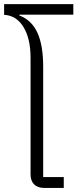

<svg xmlns="http://www.w3.org/2000/svg" viewBox="-29 -923 380 943"><path d="M188 0Q155.8 0 138.4 -17.6Q121.1 -35.2 121.1 -65.9V-638.2Q121.1 -733.9 86.2 -790.5Q51.3 -847.2 -8.8 -850.1V-902.8H331.1V-851.1H65.9V-847.2Q126.5 -824.2 154.8 -762.2Q183.1 -700.2 183.1 -595.2V-53.2H284.2V0Z"/></svg>

Font: Anuphan Light
Style: Regular
Weight: 300
Designer: Mike Abbink, Paul van der Laan, Pieter van Rosmalen, Mint Tantisuwanna
Foundry: Bold Monday; Cadson Demak
Version: Version 3.002;hotconv 1.0.109;makeotfexe 2.5.65596